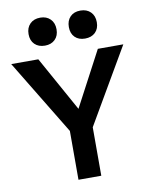

<svg xmlns="http://www.w3.org/2000/svg" viewBox="-99 -990 825 1061"><g transform="rotate(-10 313.5 -459.5)"><path d="M483.5 -783Q462 -762 426 -762Q390 -762 369 -783Q348 -804 348 -840Q348 -876 369 -897.5Q390 -919 426 -919Q462 -919 483.5 -897.5Q505 -876 505 -840Q505 -804 483.5 -783ZM201 -762Q165 -762 143.5 -783Q122 -804 122 -840Q122 -876 143.5 -897.5Q165 -919 201 -919Q236 -919 257.5 -897.5Q279 -876 279 -840Q279 -804 257.5 -783Q236 -762 201 -762ZM254 0V-274L-1 -694H151L322 -386L485 -694H628L382 -272V0Z"/></g></svg>

Font: Cantarell
Style: Bold
Weight: 700
Designer: Dave Crossland, Nikolaus Waxweiler, Florian Fecher, Jacques Le Bailly, Eben Sorkin, Alexei Vanyashin, Alexios Zavras, Em
Version: Version 0.303